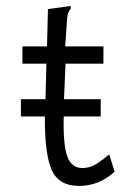

<svg xmlns="http://www.w3.org/2000/svg" viewBox="-20 -604 440 633"><path d="M49 -220V-277H130L133 -394H54V-451H135L138 -574L203 -583L213 -584L214 -577Q209 -570 205.5 -563Q202 -556 201 -539L195 -451H321V-394H196L191 -277H312V-220H190Q188 -123 202.5 -86.5Q217 -50 251 -50Q277 -50 298 -63.5Q319 -77 340 -95L358 -38Q330 -13 301 -2Q272 9 241 9Q174 9 150.5 -43.5Q127 -96 128 -220Z"/></svg>

Font: Inconsolata Condensed
Style: Regular
Weight: 400
Width: 3
Monospace: yes
Designer: Raph Levien, Cyreal, Brenton Simpson
Foundry: Raph Levien, Cyreal, Google
Version: Version 3.000; ttfautohint (v1.8.2.53-6de2)